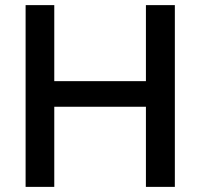

<svg xmlns="http://www.w3.org/2000/svg" viewBox="-20 -730 783 750"><path d="M663 -710V0H550V-313H192V0H80V-710H192V-413H550V-710Z"/></svg>

Font: Oxford Sans SemiBold
Style: Regular
Weight: 600
Designer: Matt McInerney, Pablo Impallari, Rodrigo Fuenzalida
Foundry: Matt McInerney, Pablo Impallari, Rodrigo Fuenzalida
Version: Version 3.000g; ttfautohint (v1.5) -l 8 -r 28 -G 28 -x 14 -D